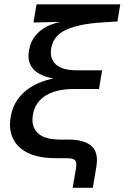

<svg xmlns="http://www.w3.org/2000/svg" viewBox="-20 -748 589 908"><path d="M323.7 140.1 339.4 47.9Q342.3 28.8 339.4 18.3Q336.4 7.8 325 3.9Q313.5 0 291 0H241.2Q166 0 115.2 -23.4Q64.5 -46.9 42.5 -90.6Q20.5 -134.3 30.3 -194.3Q38.6 -243.2 63.5 -277.8Q88.4 -312.5 124.3 -335Q160.2 -357.4 201.4 -369.1Q242.7 -380.9 283.2 -382.8V-371.6Q247.1 -373 214.6 -380.6Q182.1 -388.2 157.7 -404.1Q133.3 -419.9 122.1 -445.3Q110.8 -470.7 116.7 -507.8Q124.5 -554.2 151.9 -584.7Q179.2 -615.2 220.9 -631.3Q262.7 -647.5 312 -650.9L313.5 -645.5L138.2 -641.6L152.8 -727.5H548.8L535.6 -646.5L466.3 -642.1Q356.4 -635.7 294.7 -608.2Q232.9 -580.6 222.2 -520.5Q213.9 -471.7 243.9 -443.6Q273.9 -415.5 343.8 -415.5H462.9L448.2 -327.1H327.6Q274.4 -327.1 233.6 -313.5Q192.9 -299.8 167.7 -272.9Q142.6 -246.1 135.7 -206.1Q126 -150.4 158.2 -119.1Q190.4 -87.9 265.6 -87.9H304.2Q377 -87.9 412.1 -57.9Q447.3 -27.8 435.5 41.5L418.9 140.1Z"/></svg>

Font: Inter 24pt Medium
Style: Italic
Weight: 500
Italic angle: -9.3988°
Designer: Rasmus Andersson
Foundry: rsms
Version: Version 4.001;git-66647c0bb